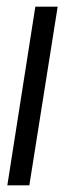

<svg xmlns="http://www.w3.org/2000/svg" viewBox="-20 -556 197 576"><path d="M68 0H2L86 -536H153Z"/></svg>

Font: Georama Condensed
Style: Italic
Weight: 400
Width: 3
Italic angle: -9°
Designer: Jean-Baptiste Levee
Foundry: Production Type
Version: Version 1.000